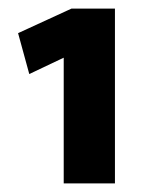

<svg xmlns="http://www.w3.org/2000/svg" viewBox="-20 -871 352 446"><path d="M146 -851H247V-445H128V-737L48 -699L22 -794Z"/></svg>

Font: Mukta Vaani ExtraBold
Style: Regular
Weight: 800
Designer: Noopur Datye, Girish Dalvi, Yashodeep Gholap, Pallavi Karambelkar
Foundry: Ek Type
Version: Version 2.538;PS 1.000;hotconv 16.6.51;makeotf.lib2.5.65220;